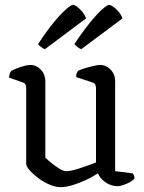

<svg xmlns="http://www.w3.org/2000/svg" viewBox="-20 -768 594 792"><path d="M231 4Q208 4 183 -7Q158 -18 136.5 -34.5Q115 -51 101.5 -66.5Q88 -82 88 -92V-405Q88 -413 85.5 -419Q83 -425 74 -428L17 -448Q18 -458 21 -465.5Q24 -473 27 -476Q42 -484 66.5 -492Q91 -500 105 -500Q130 -500 148.5 -480.5Q167 -461 167 -433V-118Q178 -107 193.5 -94.5Q209 -82 225 -72Q241 -62 255 -62Q273 -62 309.5 -74Q346 -86 376 -98V-405Q376 -413 373 -419Q370 -425 361 -428L294 -450Q294 -461 297 -467Q300 -473 302 -476Q312 -481 330 -486.5Q348 -492 365.5 -496Q383 -500 392 -500Q418 -500 436.5 -480.5Q455 -461 455 -433V-62L527 -53Q529 -51 532 -45.5Q535 -40 535 -32Q526 -20 502 -10Q478 0 464 0Q439 0 416 -15.5Q393 -31 384 -53Q363 -39 335.5 -26Q308 -13 280 -4.5Q252 4 231 4ZM315 -565Q307 -568 299 -574.5Q291 -581 287 -586Q319 -635 348.5 -671.5Q378 -708 400 -728Q422 -748 430 -748Q437 -748 448.5 -739.5Q460 -731 470.5 -718Q481 -705 485 -692ZM165 -565Q157 -568 149 -574.5Q141 -581 137 -586Q169 -635 198.5 -671.5Q228 -708 250.5 -728Q273 -748 281 -748Q288 -748 299 -739.5Q310 -731 320.5 -718Q331 -705 335 -692Z"/></svg>

Font: Texturina 72pt
Style: Regular
Weight: 400
Designer: Guillermo Torres Carreño
Foundry: Omnibus-Type
Version: Version 1.002; ttfautohint (v1.8.3)